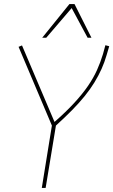

<svg xmlns="http://www.w3.org/2000/svg" viewBox="-20 -931 561 951"><path d="M187 0 237 -309 72 -699 89 -706 250 -327Q307 -377 347.5 -421Q388 -465 415.5 -505Q443 -545 460.5 -584Q478 -623 490 -663Q493 -674 496 -685Q499 -696 502 -707L521 -702Q518 -691 514.5 -680Q511 -669 508 -658Q498 -623 483 -589.5Q468 -556 447.5 -522.5Q427 -489 399.5 -455Q372 -421 336.5 -385Q301 -349 257 -309L206 0ZM189 -744 324 -911H349L433 -744H414L335 -891L209 -744Z"/></svg>

Font: Georama ExtraCondensed Thin Thin
Style: Italic
Weight: 250
Italic angle: -9°
Version: Version 1.001